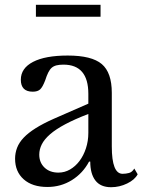

<svg xmlns="http://www.w3.org/2000/svg" viewBox="-20 -772 595 802"><path d="M349 -296Q292 -274 252.5 -253Q213 -232 189 -211Q165 -190 154.5 -169Q144 -148 144 -126Q144 -93 166 -72Q188 -51 224 -51Q250 -51 272.5 -64Q295 -77 312 -99.5Q329 -122 339 -152.5Q349 -183 349 -217ZM349 -339V-380Q349 -502 245 -502Q228 -502 216 -499Q204 -496 196 -489Q188 -482 181.5 -469Q175 -456 169 -437Q158 -408 147.5 -398.5Q137 -389 117 -389Q67 -389 67 -439Q67 -487 118 -513.5Q169 -540 263 -540Q363 -540 405 -504.5Q447 -469 447 -384V-160Q447 -46 492 -46Q506 -46 519 -49.5Q532 -53 541 -68L555 -44Q543 -21 511 -5.5Q479 10 444 10Q400 10 378.5 -18Q357 -46 357 -97H352Q326 -48 280 -19.5Q234 9 178 9Q115 9 79 -23Q43 -55 43 -109Q43 -133 51.5 -155Q60 -177 79 -197Q98 -217 129 -236.5Q160 -256 205 -276ZM130 -702V-752H400V-702Z"/></svg>

Font: Libre Baskerville
Style: Regular
Weight: 400
Designer: Pablo Impallari, Rodrigo Fuenzalida
Foundry: Pablo Impallari, Rodrigo Fuenzalida
Version: Version 1.000; ttfautohint (v0.93) -l 8 -r 50 -G 200 -x 14 -